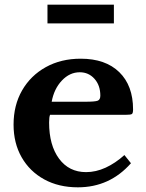

<svg xmlns="http://www.w3.org/2000/svg" viewBox="-20 -791 625 821"><path d="M512 -128 540 -93Q449 10 313 10Q231 10 169 -24Q107 -58 72.5 -118.5Q38 -179 38 -258Q38 -341 74.5 -404.5Q111 -468 176 -504Q241 -540 325 -540Q431 -540 490 -482.5Q549 -425 549 -323Q549 -307 544 -303.5Q539 -300 516 -300H194Q190 -291 190 -267Q190 -170 232.5 -112.5Q275 -55 348 -55Q390 -55 431.5 -74Q473 -93 512 -128ZM201 -356H346Q387 -356 398 -360.5Q409 -365 409 -382Q409 -426 384 -454Q359 -482 321 -482Q278 -482 244.5 -446.5Q211 -411 201 -356ZM467 -691H183V-771H467Z"/></svg>

Font: Libre Baskerville
Style: Bold
Weight: 700
Designer: Pablo Impallari, Rodrigo Fuenzalida
Foundry: Pablo Impallari, Rodrigo Fuenzalida
Version: Version 1.051; ttfautohint (v1.8.4.7-5d5b)